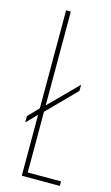

<svg xmlns="http://www.w3.org/2000/svg" viewBox="-111 -743 454 785"><g transform="rotate(15 116.0 -350.0)"><path d="M24 -214V-241L67 -285V-700H87V-303L205 -422V-396L87 -276V-19H228V0H67V-258Z"/></g></svg>

Font: Georama ExtraCondensed Thin
Style: Regular
Weight: 100
Width: 2
Designer: Jean-Baptiste Levee
Foundry: Production Type
Version: Version 1.001